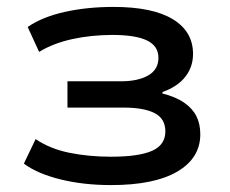

<svg xmlns="http://www.w3.org/2000/svg" viewBox="-20 -526 666 555"><path d="M301 9Q221 9 154.5 -7.5Q88 -24 49 -53L83 -124Q124 -96 180 -84.5Q236 -73 301 -73Q381 -73 419.5 -90Q458 -107 458 -146Q458 -183 427 -199Q396 -215 337 -215H175V-291H329Q379 -291 408.5 -308Q438 -325 438 -359Q438 -393 405 -409Q372 -425 305 -425Q244 -425 189 -413Q134 -401 93 -376L60 -448Q102 -477 167 -491.5Q232 -506 308 -506Q421 -506 479.5 -470.5Q538 -435 538 -370Q538 -333 516 -304.5Q494 -276 450 -260L449 -256Q488 -246 512 -229.5Q536 -213 547.5 -190.5Q559 -168 559 -138Q559 -69 492.5 -30Q426 9 301 9Z"/></svg>

Font: Nunito Sans 7pt SemiExpanded Medium
Style: Regular
Weight: 500
Width: 6
Designer: Vernon Adams
Foundry: Vernon Adams
Version: Version 3.101;gftools[0.9.27]